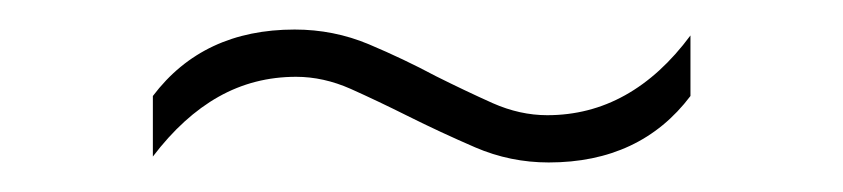

<svg xmlns="http://www.w3.org/2000/svg" viewBox="-20 -442 571 130"><path d="M351.5 -332Q325.5 -332 301.8 -342.2Q278 -352.5 256 -363.5Q236 -373.5 217.5 -381.8Q199 -390 180.5 -390Q152 -390 128 -376.5Q104 -363 83.5 -336V-377Q117.5 -422 179.5 -422Q206 -422 229.8 -412Q253.5 -402 275 -390.5Q295 -380.5 313.5 -372.2Q332 -364 350.5 -364Q379 -364 403.2 -377.5Q427.5 -391 447.5 -418V-377Q413.5 -332 351.5 -332Z"/></svg>

Font: Encode Sans SC Thin
Style: Regular
Weight: 250
Designer: Multiple Designers
Foundry: Impallari Type
Version: Version 3.002